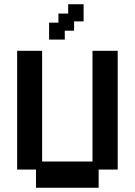

<svg xmlns="http://www.w3.org/2000/svg" viewBox="-20 -876 637 907"><path d="M150 11V-75H61V-636H179V-113H417V-636H536V-75H446V11ZM212 -689V-769H256V-812H302V-856H375V-775H330V-731H286V-689Z"/></svg>

Font: Pixelify Sans SemiBold
Style: Regular
Weight: 600
Designer: Stefie Justprince
Foundry: Typecalism Foundryline
Version: Version 1.000